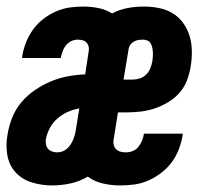

<svg xmlns="http://www.w3.org/2000/svg" viewBox="-21 -558 641 586"><path d="M138 8Q107 8 77 -1Q47 -10 27 -31.5Q7 -53 1.5 -84Q-4 -115 2 -147Q6 -173 16 -198.5Q26 -224 44 -245.5Q62 -267 85.5 -283Q109 -299 134 -309.5Q159 -320 185.5 -325Q212 -330 239 -331L249 -397Q251 -405 250 -413Q249 -421 244 -427Q239 -433 231.5 -435Q224 -437 216 -437Q206 -437 196.5 -432.5Q187 -428 180.5 -420Q174 -412 170.5 -402.5Q167 -393 165 -384Q165 -383 165 -382.5Q165 -382 165 -381H46Q47 -383 47 -384.5Q47 -386 47 -388Q51 -410 59 -430Q67 -450 80 -468Q93 -486 111 -500Q129 -514 149.5 -523Q170 -532 191 -535Q212 -538 232 -538Q256 -538 279 -533.5Q302 -529 321 -517Q344 -529 368.5 -533.5Q393 -538 418 -538Q441 -538 464 -533.5Q487 -529 506 -517.5Q525 -506 538 -488Q551 -470 557.5 -448.5Q564 -427 564.5 -403Q565 -379 561 -356Q558 -335 550 -313.5Q542 -292 527 -275Q512 -258 492 -246Q472 -234 451 -227Q430 -220 408.5 -217.5Q387 -215 366 -215H339L326 -133Q324 -124 326 -116Q328 -108 333.5 -102.5Q339 -97 347 -95Q355 -93 363 -93Q374 -93 384 -97Q394 -101 401 -109.5Q408 -118 412 -127.5Q416 -137 418 -148Q418 -148 418 -149Q418 -150 418 -150H537Q537 -149 536.5 -147Q536 -145 536 -143Q532 -121 524 -100.5Q516 -80 502.5 -62Q489 -44 470.5 -30Q452 -16 431.5 -7Q411 2 389.5 5Q368 8 347 8Q319 8 293 2Q267 -4 247 -19Q222 -4 193.5 2Q165 8 138 8ZM356 -315H383Q394 -315 405 -318.5Q416 -322 424.5 -330Q433 -338 437.5 -349Q442 -360 444 -371Q445 -378 445.5 -385.5Q446 -393 445.5 -400Q445 -407 443.5 -413.5Q442 -420 438.5 -426Q435 -432 428.5 -434.5Q422 -437 415 -437Q408 -437 401.5 -436Q395 -435 388.5 -431.5Q382 -428 377.5 -422.5Q373 -417 372 -411ZM154 -93Q162 -93 170 -96Q178 -99 184.5 -105Q191 -111 195.5 -118.5Q200 -126 203 -133.5Q206 -141 208 -149Q210 -157 211 -165L221 -227Q203 -224 186 -216.5Q169 -209 154.5 -196.5Q140 -184 131 -167Q122 -150 119 -133Q118 -125 119.5 -117Q121 -109 126 -103.5Q131 -98 138.5 -95.5Q146 -93 154 -93Z"/></svg>

Font: Iosevka Curly Extended
Style: Bold Italic
Weight: 700
Width: 7
Italic angle: -9°
Monospace: yes
Designer: Belleve Invis
Foundry: Belleve Invis
Version: Version 11.1.0; ttfautohint (v1.8.3)